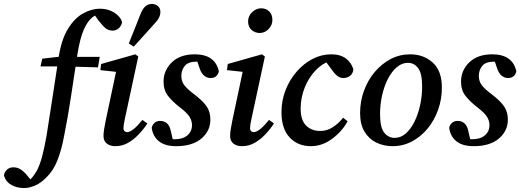

<svg xmlns="http://www.w3.org/2000/svg" viewBox="-160 -728 2634 972"><path d="M346 -684Q388 -684 419.5 -663.5Q451 -643 458 -615Q454 -596 440.5 -584.5Q427 -573 411 -573Q389 -573 373.5 -586Q358 -599 339 -624L311 -663L361 -667Q332 -659 307.5 -640Q283 -621 264 -577.5Q245 -534 232 -454Q216 -350 200 -243Q184 -136 164 -37Q151 33 130 85.5Q109 138 73 172Q45 200 16 212Q-13 224 -38 224Q-74 224 -102 208.5Q-130 193 -140 161Q-138 143 -125 131Q-112 119 -92 119Q-71 119 -53.5 131Q-36 143 -21 162L4 193L-23 196Q-10 185 2 171.5Q14 158 27 135Q42 106 53 65Q64 24 75 -37Q91 -136 105.5 -232.5Q120 -329 136 -432Q150 -527 184 -582Q218 -637 261.5 -660.5Q305 -684 346 -684ZM45 -392 54 -431 168 -444V-440H345L336 -387L160 -392Z M364 -40Q364 -54 367 -73Q370 -92 375 -117L431 -381L449 -362L348 -373L352 -404L525 -453L540 -442L472 -126Q465 -95 465 -79Q465 -69 470.5 -64Q476 -59 483 -59Q511 -59 561 -121L586 -103Q567 -74 542.5 -48Q518 -22 488.5 -5Q459 12 423 12Q398 12 381 -1Q364 -14 364 -40ZM492 -508Q507 -545 522 -582.5Q537 -620 551 -656Q562 -684 576 -696Q590 -708 609 -708Q626 -708 639 -697.5Q652 -687 652 -667Q652 -638 621 -607Q595 -578 569.5 -549.5Q544 -521 517 -492Z M719 -3 674 -29Q689 -26 700 -24.5Q711 -23 724 -23Q766 -23 789 -43Q812 -63 812 -95Q812 -116 799.5 -136.5Q787 -157 750 -185Q714 -213 691 -242Q668 -271 668 -315Q668 -372 710 -412.5Q752 -453 826 -453Q929 -453 948 -367Q940 -333 906 -333Q888 -333 873.5 -345Q859 -357 851 -381L832 -437L872 -412Q865 -414 856 -415Q847 -416 836 -416Q793 -416 775.5 -394.5Q758 -373 758 -344Q758 -316 774 -295.5Q790 -275 828 -247Q869 -215 887 -188Q905 -161 905 -122Q905 -65 859.5 -26.5Q814 12 732 12Q676 12 645 -12.5Q614 -37 608 -81Q611 -96 622.5 -106Q634 -116 650 -116Q693 -116 704 -68Z M1005 -40Q1005 -54 1008 -73Q1011 -92 1016 -117L1072 -381L1090 -362L989 -373L993 -404L1166 -453L1181 -442L1113 -126Q1106 -95 1106 -79Q1106 -69 1111.5 -64Q1117 -59 1124 -59Q1152 -59 1202 -121L1227 -103Q1208 -74 1183.5 -48Q1159 -22 1129.5 -5Q1100 12 1064 12Q1039 12 1022 -1Q1005 -14 1005 -40ZM1155 -561Q1131 -561 1113.5 -576.5Q1096 -592 1096 -620Q1096 -647 1116.5 -666.5Q1137 -686 1162 -686Q1187 -686 1203 -670Q1219 -654 1219 -627Q1219 -600 1199.5 -580.5Q1180 -561 1155 -561Z M1413 12Q1348 12 1306.5 -32Q1265 -76 1265 -160Q1265 -219 1285.5 -271.5Q1306 -324 1341.5 -365Q1377 -406 1422 -429.5Q1467 -453 1517 -453Q1563 -453 1591 -432Q1619 -411 1629 -377Q1627 -356 1612.5 -344.5Q1598 -333 1579 -333Q1560 -333 1546 -345Q1532 -357 1521 -373L1479 -430L1522 -423Q1475 -410 1439 -373Q1403 -336 1382.5 -284.5Q1362 -233 1362 -178Q1362 -120 1389.5 -92.5Q1417 -65 1462 -65Q1496 -65 1525.5 -84.5Q1555 -104 1577 -132L1600 -114Q1571 -62 1521 -25Q1471 12 1413 12Z M1828 12Q1782 12 1744.5 -6.5Q1707 -25 1685 -62Q1663 -99 1663 -155Q1663 -215 1682.5 -268.5Q1702 -322 1737 -363.5Q1772 -405 1817.5 -429Q1863 -453 1916 -453Q1985 -453 2031 -411Q2077 -369 2077 -285Q2077 -226 2058 -172.5Q2039 -119 2005 -77.5Q1971 -36 1925.5 -12Q1880 12 1828 12ZM1838 -30Q1869 -30 1894.5 -52.5Q1920 -75 1938.5 -112.5Q1957 -150 1967 -196Q1977 -242 1977 -290Q1977 -356 1957 -383Q1937 -410 1905 -410Q1875 -410 1849 -388Q1823 -366 1804 -329Q1785 -292 1774.5 -246Q1764 -200 1764 -150Q1764 -83 1785 -56.5Q1806 -30 1838 -30Z M2225 -3 2180 -29Q2195 -26 2206 -24.5Q2217 -23 2230 -23Q2272 -23 2295 -43Q2318 -63 2318 -95Q2318 -116 2305.5 -136.5Q2293 -157 2256 -185Q2220 -213 2197 -242Q2174 -271 2174 -315Q2174 -372 2216 -412.5Q2258 -453 2332 -453Q2435 -453 2454 -367Q2446 -333 2412 -333Q2394 -333 2379.5 -345Q2365 -357 2357 -381L2338 -437L2378 -412Q2371 -414 2362 -415Q2353 -416 2342 -416Q2299 -416 2281.5 -394.5Q2264 -373 2264 -344Q2264 -316 2280 -295.5Q2296 -275 2334 -247Q2375 -215 2393 -188Q2411 -161 2411 -122Q2411 -65 2365.5 -26.5Q2320 12 2238 12Q2182 12 2151 -12.5Q2120 -37 2114 -81Q2117 -96 2128.5 -106Q2140 -116 2156 -116Q2199 -116 2210 -68Z"/></svg>

Font: Lisu Bosa
Style: Bold Italic
Weight: 700
Italic angle: -19°
Designer: David Morse, Annie Olsen, Victor Gaultney, Frank Grießhammer (Latin)
Foundry: SIL International
Version: Version 2.000